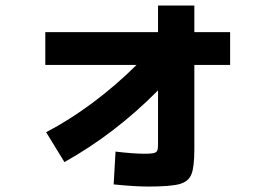

<svg xmlns="http://www.w3.org/2000/svg" viewBox="-20 -645 978 697"><path d="M475.6 -409.2H144.5V-528.3H553.7V-625H685.5V-528.3H815.4V-409.2H685.5V-102.5Q685.5 -38.6 674.8 -12Q664.1 14.6 631.1 23.4Q598.1 32.2 518.6 32.2Q468.3 32.2 392.6 24.4L399.4 -94.7Q464.4 -86.9 504.9 -86.9Q527.8 -86.9 537.6 -89.1Q547.4 -91.3 550.5 -97.7Q553.7 -104 553.7 -119.1V-316.9Q397.5 -159.2 213.9 -56.6L147.5 -165Q231.9 -209 316.7 -272.2Q401.4 -335.4 475.6 -409.2Z"/></svg>

Font: Pretendard ExtraBold
Style: Regular
Weight: 800
Designer: Base glyphs from Inter by Rasmus Andersson; Hangeul glyphs from Noto Sans CJK(Source Han Sans) by Jang Soo-young and Kan
Foundry: Kil Hyung-jin
Version: Version 1.309